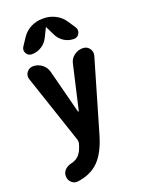

<svg xmlns="http://www.w3.org/2000/svg" viewBox="-181 -851 862 1159"><g transform="rotate(-20 250.0 -271.5)"><path d="M252.9 -769.5Q292 -769.5 327.6 -751Q363.3 -732.4 384.8 -699.2L416 -652.3Q428.7 -632.8 418 -611.3Q407.2 -589.8 382.8 -589.8Q347.7 -589.8 319.3 -608.4Q291 -627 276.4 -658.2L249 -713.9Q249 -714.8 248 -714.8Q247.1 -714.8 247.1 -713.9L219.7 -658.2Q205.1 -627 176.3 -608.4Q147.5 -589.8 113.3 -589.8Q88.9 -589.8 77.6 -610.8Q66.4 -631.8 80.1 -652.3L111.3 -699.2Q132.8 -732.4 168 -751Q203.1 -769.5 243.2 -769.5ZM412.1 -519.5Q439.5 -519.5 454.6 -498.5Q469.7 -477.5 462.9 -452.1L328.1 9.8Q296.9 115.2 245.6 165.5Q194.3 215.8 110.4 226.6Q86.9 229.5 69.8 212.9Q52.7 196.3 52.7 171.9Q52.7 148.4 68.8 132.3Q85 116.2 110.4 110.4Q145.5 102.5 164.6 79.1Q183.6 55.7 195.3 11.7Q197.3 2 194.3 -10.7L45.9 -453.1Q37.1 -478.5 52.7 -499Q68.4 -519.5 93.8 -519.5Q125 -519.5 149.9 -500.5Q174.8 -481.4 182.6 -451.2L254.9 -170.9Q254.9 -168.9 257.3 -168.9Q259.8 -168.9 260.7 -170.9L325.2 -451.2Q331.1 -481.4 356 -500.5Q380.9 -519.5 412.1 -519.5Z"/></g></svg>

Font: Rounded-X Mgen+ 2m bold
Style: Bold
Weight: 700
Designer: [Source Han Sans]
Ryoko NISHIZUKA  (kana & ideographs); Paul D. Hunt (Latin, Greek & Cyrillic); Wenlong ZHANG  (bopomofo
Version: Version 1.059.20150602